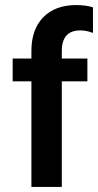

<svg xmlns="http://www.w3.org/2000/svg" viewBox="-20 -738 387 758"><path d="M325 -417H224V0H104V-417H30V-507H104V-537Q104 -622 151 -670Q198 -718 281 -718Q319 -718 347 -709V-608Q321 -618 297 -618Q224 -618 224 -536V-507H325Z"/></svg>

Font: Hind Jalandhar SemiBold
Style: Regular
Weight: 600
Designer: Namrata Goyal
Foundry: Indian Type Foundry
Version: Version 0.702;PS 1.0;hotconv 1.0.81;makeotf.lib2.5.63406